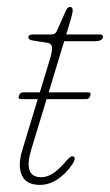

<svg xmlns="http://www.w3.org/2000/svg" viewBox="-20 -524 316 552"><path d="M34.5 -248.5Q37 -258.5 47 -258.5H94.5L122.5 -350.5Q131 -378.5 129.5 -388.8Q128 -399 116 -401L74.5 -407.5Q61.5 -409.5 61.5 -416.5Q61.5 -425 75 -425H127.5Q139 -425 143 -434L169 -492.5Q174 -504 181 -504Q189 -504 189 -494.5Q189 -487.5 184 -470L170.5 -425H267.5Q276 -425 276 -418.5Q276 -405.5 251 -405.5H164.5L120 -258.5H233Q243 -258.5 239.5 -249Q237 -239 227.5 -239H114L69.5 -93Q46 -14.5 98.5 -14.5Q116.5 -14.5 134.2 -26.8Q152 -39 172.5 -63.5Q184.5 -78 192 -73.5Q196 -71.5 194.5 -65.5Q193 -59.5 189 -53Q169.5 -24.5 145.5 -8.5Q121.5 7.5 94.5 7.5Q55 7.5 42.8 -20.2Q30.5 -48 44 -92L88.5 -239H41.5Q31 -239 34.5 -248.5Z"/></svg>

Font: Fraunces 144pt S100 Thin
Style: Italic
Weight: 100
Italic angle: -16°
Version: Version 1.000; ttfautohint (v1.8.3)